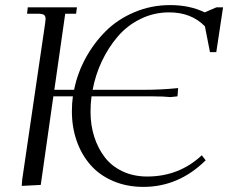

<svg xmlns="http://www.w3.org/2000/svg" viewBox="-20 -731 910 759"><path d="M65.9 3.9 67.9 -22 158.2 -637.2Q160.2 -650.9 160.2 -655.8Q160.2 -668.5 153.3 -672.6Q146.5 -676.8 127.9 -676.8H86.9L89.8 -702.1H284.2L280.8 -676.8H237.8L194.8 -376H272.9Q286.1 -441.9 318.6 -501.5Q351.1 -561 398.4 -608.2Q445.8 -655.3 512 -683.1Q578.1 -710.9 652.8 -710.9Q730 -710.9 789.1 -682.1L835.9 -702.1H861.8L835 -524.9H810.1L790 -627Q736.3 -682.1 648.9 -682.1Q588.4 -682.1 535.6 -656.2Q482.9 -630.4 445.6 -586.7Q408.2 -543 382.8 -489.3Q357.4 -435.5 346.2 -376H549.8Q617.2 -376 684.1 -382.8L682.1 -355L681.2 -350.1L653.8 -347.2Q627 -350.1 584 -350.1H341.8Q337.9 -322.3 337.9 -289.1Q337.9 -236.8 352.3 -191.2Q366.7 -145.5 393.8 -109.9Q420.9 -74.2 464.4 -53.7Q507.8 -33.2 562 -33.2Q688 -33.2 777.8 -117.2L793 -97.2Q686.5 7.8 546.9 7.8Q481 7.8 427 -15.4Q373 -38.6 337.6 -79.1Q302.2 -119.6 283.2 -173.8Q264.2 -228 264.2 -291Q264.2 -323.2 268.1 -350.1H190.9L141.1 0Z"/></svg>

Font: Dihjauti S
Style: Italic
Weight: 400
Italic angle: -9°
Designer: T. Christopher White
Version: Version 3.0.0